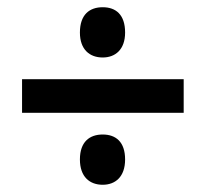

<svg xmlns="http://www.w3.org/2000/svg" viewBox="-20 -618 570 531"><path d="M264 -459C299 -459 326 -481 326 -528C326 -578 300 -598 264 -598C228 -598 201 -578 201 -528C201 -481 228 -459 264 -459ZM41 -306H488V-399H41ZM264 -107C299 -107 326 -129 326 -177C326 -226 300 -246 264 -246C228 -246 201 -226 201 -177C201 -129 228 -107 264 -107Z"/></svg>

Font: Noto Sans Arabic SemCond SemBd
Style: Regular
Weight: 600
Width: 4
Designer: Monotype Design Team, Nadine Chahine, Nizar Qandah and Khaled Hosny
Foundry: Monotype Imaging Inc.
Version: Version 2.012